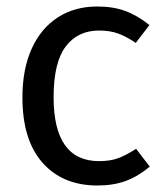

<svg xmlns="http://www.w3.org/2000/svg" viewBox="-20 -559 500 591"><path d="M440 -482 398 -427Q368 -447 343 -456Q318 -465 285 -465Q219 -465 182 -415.5Q145 -366 145 -260Q145 -63 285 -63Q319 -63 343.5 -72Q368 -81 399 -101L441 -46Q405 -16 367 -2Q329 12 280 12Q173 12 111 -58Q49 -128 49 -259Q49 -346 77.5 -409Q106 -472 158 -505.5Q210 -539 279 -539Q328 -539 365 -525.5Q402 -512 440 -482Z"/></svg>

Font: Fira Sans Condensed
Style: Regular
Weight: 400
Width: 3
Designer: bBox Type GmbH & Carrois Corporate GbR & Edenspiekermann AG
Foundry: bBox Type GmbH & Carrois Corporate GbR & Edenspiekermann AG
Version: Version 4.301